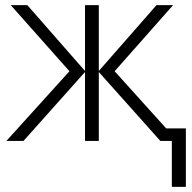

<svg xmlns="http://www.w3.org/2000/svg" viewBox="-20 -552 751 752"><path d="M658 -532 429 -273 631 -49H708V180H653V0H608L367 -270V0H313V-270L72 0H5L252 -273L22 -532H87L313 -274V-532H367V-274L593 -532Z"/></svg>

Font: RS Noto Sans Light
Style: Regular
Weight: 300
Designer: Monotype Design Team
Foundry: Monotype Imaging Inc.
Version: Version 3.10